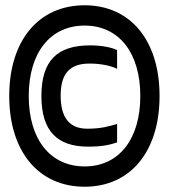

<svg xmlns="http://www.w3.org/2000/svg" viewBox="-20 -699 640 728"><path d="M301 9C126 9 15 -125 15 -335C15 -545 126 -679 301 -679C475 -679 585 -545 585 -335C585 -125 475 9 301 9ZM89 -335C89 -170 171 -68 301 -68C431 -68 512 -171 512 -335C512 -499 431 -602 301 -602C171 -602 89 -500 89 -335ZM137 -335C137 -202 197 -143 314 -143C365 -143 394 -149 424 -159V-229C393 -220 363 -211 311 -211C246 -211 210 -250 210 -336C210 -422 246 -458 320 -458C361 -458 401 -450 424 -438V-509C402 -520 363 -527 322 -527C197 -527 137 -469 137 -335Z"/></svg>

Font: LT Wave Mono Bold
Style: Regular
Weight: 700
Designer: Daniel Lyons
Version: Version 2.5 (Glyphs App)